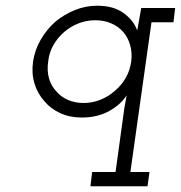

<svg xmlns="http://www.w3.org/2000/svg" viewBox="-20 -403 634 673"><path d="M303 200 297 250H497L504 200H437L511 -325H588L594 -375H475Q472 -355 468 -335Q464 -315 461 -296Q449 -331 413.5 -357Q378 -383 321 -383Q280 -383 242 -367.5Q204 -352 173 -326Q143 -299 122.5 -263.5Q102 -228 96 -188Q90 -147 100.5 -111.5Q111 -76 135 -49Q157 -22 191 -6.5Q225 9 266 9Q322 9 363 -14Q404 -37 424 -69Q422 -57 420 -46.5Q418 -36 416 -25L385 200ZM149 -188Q152 -218 167 -244.5Q182 -271 204 -290Q227 -310 255 -321Q283 -332 314 -332Q344 -332 369 -321.5Q394 -311 411 -292Q428 -273 436 -245.5Q444 -218 440 -188Q436 -157 421 -130.5Q406 -104 383 -85Q361 -65 332.5 -53.5Q304 -42 273 -42Q244 -42 220 -52Q196 -62 180 -80Q160 -100 152 -127.5Q144 -155 149 -188Z"/></svg>

Font: Josefin Slab Thin Medium
Style: Italic
Weight: 500
Italic angle: -12°
Version: Version 2.000